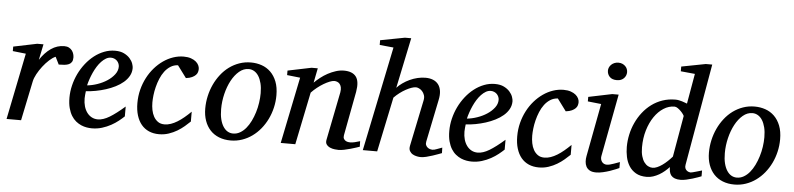

<svg xmlns="http://www.w3.org/2000/svg" viewBox="-45 -974 5060 1223"><g transform="rotate(5 2485.0 -362.5)"><path d="M409.2 -426.8Q409.2 -409.2 402.8 -398.7Q396.5 -388.2 384.8 -382.8Q373 -377.4 356.7 -375.7Q340.3 -374 319.8 -374L295.9 -421.9Q277.3 -414.1 256.1 -394.8Q234.9 -375.5 215.8 -350.8Q196.8 -326.2 182.6 -300Q168.5 -273.9 164.1 -252L111.8 0H19L105 -424.8L21 -434.1V-462.9L171.9 -494.1H211.9L190.9 -393.1Q221.7 -440.4 260.7 -467.3Q299.8 -494.1 345.2 -494.1Q363.3 -494.1 375.5 -487.5Q387.7 -481 395.3 -470.7Q402.8 -460.4 406 -448.7Q409.2 -437 409.2 -426.8Z M702.1 -394Q702.1 -403.8 698.2 -413.3Q694.3 -422.9 687.5 -430.2Q680.7 -437.5 670.4 -442.1Q660.2 -446.8 647.9 -446.8Q631.3 -446.8 616.2 -438Q601.1 -429.2 587.2 -414.6Q573.2 -399.9 561.3 -380.9Q549.3 -361.8 539.8 -340.8Q530.3 -319.8 522.9 -298.3Q515.6 -276.9 511.2 -257.8Q543 -260.7 576.9 -272.5Q610.8 -284.2 638.7 -302.5Q666.5 -320.8 684.3 -344.2Q702.1 -367.7 702.1 -394ZM791 -393.1Q791 -365.7 778.3 -342.8Q765.6 -319.8 743.9 -301.3Q722.2 -282.7 693.6 -268.3Q665 -253.9 633.5 -243.9Q602.1 -233.9 569.3 -227.8Q536.6 -221.7 506.8 -220.2Q505.4 -210.4 504.2 -196.8Q502.9 -183.1 502.9 -173.8Q502.9 -146.5 509.5 -123.5Q516.1 -100.6 528.6 -83.7Q541 -66.9 558.6 -57.4Q576.2 -47.9 598.1 -47.9Q631.8 -47.9 672.4 -72.3Q712.9 -96.7 768.1 -145V-82Q753.9 -68.4 733.4 -52Q712.9 -35.6 686.8 -21.2Q660.6 -6.8 629.9 2.7Q599.1 12.2 564.9 12.2Q549.8 12.2 532 9.3Q514.2 6.3 496.6 -1.2Q479 -8.8 462.6 -22Q446.3 -35.2 433.8 -55.4Q421.4 -75.7 413.8 -103.8Q406.2 -131.8 406.2 -169.9Q406.2 -209.5 415.8 -248.8Q425.3 -288.1 442.6 -324Q460 -359.9 484.4 -390.9Q508.8 -421.9 538.1 -444.6Q567.4 -467.3 600.8 -480.2Q634.3 -493.2 669.9 -493.2Q704.6 -493.2 727.8 -481.7Q751 -470.2 765.1 -454.1Q779.3 -438 785.2 -420.9Q791 -403.8 791 -393.1Z M1210.9 -423.8Q1210.9 -414.1 1208 -403.8Q1205.1 -393.6 1196.5 -384.8Q1188 -376 1173.1 -368.9Q1158.2 -361.8 1134.3 -358.9L1077.1 -436Q1050.3 -434.6 1029.3 -421.1Q1008.3 -407.7 992.4 -386.7Q976.6 -365.7 965.6 -339.1Q954.6 -312.5 947.8 -285.2Q940.9 -257.8 938 -231.9Q935.1 -206.1 935.1 -186Q935.1 -161.6 939.7 -137.9Q944.3 -114.3 954.8 -95.5Q965.3 -76.7 982.2 -64.9Q999 -53.2 1023.9 -53.2Q1043.9 -53.2 1064.5 -60.3Q1085 -67.4 1105.7 -80.1Q1126.5 -92.8 1147.5 -110.4Q1168.5 -127.9 1189.9 -148.9V-85.9Q1174.3 -70.8 1154.3 -53.7Q1134.3 -36.6 1109.9 -22Q1085.4 -7.3 1056.4 2.4Q1027.3 12.2 994.1 12.2Q958.5 12.2 929.9 -0.2Q901.4 -12.7 881.6 -36.4Q861.8 -60.1 851.1 -94.7Q840.3 -129.4 840.3 -173.8Q840.3 -218.8 850.8 -259.8Q861.3 -300.8 879.9 -336.4Q898.4 -372.1 923.8 -401.1Q949.2 -430.2 979 -450.9Q1008.8 -471.7 1042 -482.9Q1075.2 -494.1 1108.9 -494.1Q1135.7 -494.1 1155.3 -487.3Q1174.8 -480.5 1187 -470.2Q1199.2 -460 1205.1 -447.5Q1210.9 -435.1 1210.9 -423.8Z M1617.2 -304.2Q1617.2 -339.8 1610.4 -367.2Q1603.5 -394.5 1591.8 -413.1Q1580.1 -431.6 1563.7 -441.4Q1547.4 -451.2 1528.3 -451.2Q1495.6 -451.2 1467.5 -427.5Q1439.5 -403.8 1418.9 -365.5Q1398.4 -327.1 1386.7 -279.1Q1375 -231 1375 -182.1Q1375 -145 1381.8 -117.2Q1388.7 -89.4 1400.9 -70.6Q1413.1 -51.8 1429.2 -42.5Q1445.3 -33.2 1464.4 -33.2Q1487.8 -33.2 1508.5 -45.2Q1529.3 -57.1 1546.1 -77.4Q1563 -97.7 1576.2 -124.5Q1589.4 -151.4 1598.6 -181.4Q1607.9 -211.4 1612.5 -243.2Q1617.2 -274.9 1617.2 -304.2ZM1718.3 -299.8Q1718.3 -259.3 1709.2 -220.5Q1700.2 -181.6 1683.3 -147Q1666.5 -112.3 1642.8 -83.3Q1619.1 -54.2 1589.6 -33Q1560.1 -11.7 1525.4 0.2Q1490.7 12.2 1452.1 12.2Q1411.1 12.2 1377.9 -1Q1344.7 -14.2 1321.8 -38.8Q1298.8 -63.5 1286.4 -98.4Q1273.9 -133.3 1273.9 -176.8Q1273.9 -217.3 1282.7 -256.6Q1291.5 -295.9 1307.9 -331.1Q1324.2 -366.2 1347.7 -396.2Q1371.1 -426.3 1400.6 -448Q1430.2 -469.7 1465.1 -481.9Q1500 -494.1 1539.1 -494.1Q1575.2 -494.1 1607.7 -482.9Q1640.1 -471.7 1664.8 -447.8Q1689.5 -423.8 1703.9 -387.2Q1718.3 -350.6 1718.3 -299.8Z M2275.9 -20Q2269.5 -17.6 2253.7 -12.5Q2237.8 -7.3 2218.3 -1.7Q2198.7 3.9 2178.2 8.1Q2157.7 12.2 2142.1 12.2Q2133.3 12.2 2117.9 10.5Q2102.5 8.8 2088.4 2.7Q2074.2 -3.4 2065.4 -15.1Q2056.6 -26.9 2061 -46.9L2122.1 -354Q2125.5 -374 2122.3 -387.2Q2119.1 -400.4 2112.1 -408.4Q2105 -416.5 2095.7 -419.7Q2086.4 -422.9 2078.1 -422.9Q2065.9 -422.9 2048.1 -415.8Q2030.3 -408.7 2010.5 -397Q1990.7 -385.3 1970.7 -369.4Q1950.7 -353.5 1934.1 -335.9L1865.2 0H1772L1858.9 -424.8L1774.9 -434.1V-462.9L1925.8 -494.1H1965.8L1947.3 -400.9Q1963.9 -417.5 1985.4 -434.3Q2006.8 -451.2 2031.2 -464.4Q2055.7 -477.5 2081.8 -485.8Q2107.9 -494.1 2132.8 -494.1Q2187.5 -494.1 2210.7 -463.9Q2233.9 -433.6 2222.2 -366.2L2168.9 -84Q2166.5 -69.8 2171.1 -61.5Q2175.8 -53.2 2183.3 -48.8Q2190.9 -44.4 2199.2 -43.2Q2207.5 -42 2211.9 -42Q2225.6 -42 2241.7 -45.9Q2257.8 -49.8 2274.9 -55.2Z M2800.8 -24.9Q2794.4 -22.5 2778.6 -16.6Q2762.7 -10.7 2743.2 -4.2Q2723.6 2.4 2703.1 7.3Q2682.6 12.2 2667 12.2Q2657.7 12.2 2643.6 9.5Q2629.4 6.8 2616.9 -0.2Q2604.5 -7.3 2597.2 -20Q2589.8 -32.7 2593.8 -53.2L2654.8 -348.1Q2659.2 -367.7 2654.1 -382.8Q2648.9 -397.9 2639.6 -408Q2630.4 -418 2619.1 -423.1Q2607.9 -428.2 2599.6 -428.2Q2587.9 -428.2 2571 -422.4Q2554.2 -416.5 2535.4 -406.2Q2516.6 -396 2497.6 -381.6Q2478.5 -367.2 2461.9 -350.1L2388.7 0H2296.9L2434.6 -668L2345.7 -676.8V-707L2502 -736.8H2542L2474.6 -414.1Q2489.7 -430.7 2510.5 -445.3Q2531.2 -460 2554.9 -470.9Q2578.6 -481.9 2604.2 -488Q2629.9 -494.1 2654.8 -494.1Q2682.1 -494.1 2703.1 -485.6Q2724.1 -477.1 2737.1 -460.2Q2750 -443.4 2753.7 -418Q2757.3 -392.6 2750 -358.9L2694.8 -89.8Q2691.9 -75.7 2696.3 -66.2Q2700.7 -56.6 2708.3 -51Q2715.8 -45.4 2724.1 -43.2Q2732.4 -41 2736.8 -41Q2750.5 -41 2766.6 -47.9Q2782.7 -54.7 2799.8 -60.1Z M3130.9 -394Q3130.9 -403.8 3127 -413.3Q3123 -422.9 3116.2 -430.2Q3109.4 -437.5 3099.1 -442.1Q3088.9 -446.8 3076.7 -446.8Q3060.1 -446.8 3044.9 -438Q3029.8 -429.2 3015.9 -414.6Q3002 -399.9 2990 -380.9Q2978 -361.8 2968.5 -340.8Q2959 -319.8 2951.7 -298.3Q2944.3 -276.9 2939.9 -257.8Q2971.7 -260.7 3005.6 -272.5Q3039.6 -284.2 3067.4 -302.5Q3095.2 -320.8 3113 -344.2Q3130.9 -367.7 3130.9 -394ZM3219.7 -393.1Q3219.7 -365.7 3207 -342.8Q3194.3 -319.8 3172.6 -301.3Q3150.9 -282.7 3122.3 -268.3Q3093.8 -253.9 3062.3 -243.9Q3030.8 -233.9 2998 -227.8Q2965.3 -221.7 2935.5 -220.2Q2934.1 -210.4 2932.9 -196.8Q2931.6 -183.1 2931.6 -173.8Q2931.6 -146.5 2938.2 -123.5Q2944.8 -100.6 2957.3 -83.7Q2969.7 -66.9 2987.3 -57.4Q3004.9 -47.9 3026.9 -47.9Q3060.5 -47.9 3101.1 -72.3Q3141.6 -96.7 3196.8 -145V-82Q3182.6 -68.4 3162.1 -52Q3141.6 -35.6 3115.5 -21.2Q3089.4 -6.8 3058.6 2.7Q3027.8 12.2 2993.7 12.2Q2978.5 12.2 2960.7 9.3Q2942.9 6.3 2925.3 -1.2Q2907.7 -8.8 2891.4 -22Q2875 -35.2 2862.5 -55.4Q2850.1 -75.7 2842.5 -103.8Q2835 -131.8 2835 -169.9Q2835 -209.5 2844.5 -248.8Q2854 -288.1 2871.3 -324Q2888.7 -359.9 2913.1 -390.9Q2937.5 -421.9 2966.8 -444.6Q2996.1 -467.3 3029.5 -480.2Q3063 -493.2 3098.6 -493.2Q3133.3 -493.2 3156.5 -481.7Q3179.7 -470.2 3193.8 -454.1Q3208 -438 3213.9 -420.9Q3219.7 -403.8 3219.7 -393.1Z M3639.6 -423.8Q3639.6 -414.1 3636.7 -403.8Q3633.8 -393.6 3625.2 -384.8Q3616.7 -376 3601.8 -368.9Q3586.9 -361.8 3563 -358.9L3505.9 -436Q3479 -434.6 3458 -421.1Q3437 -407.7 3421.1 -386.7Q3405.3 -365.7 3394.3 -339.1Q3383.3 -312.5 3376.5 -285.2Q3369.6 -257.8 3366.7 -231.9Q3363.8 -206.1 3363.8 -186Q3363.8 -161.6 3368.4 -137.9Q3373 -114.3 3383.5 -95.5Q3394 -76.7 3410.9 -64.9Q3427.7 -53.2 3452.6 -53.2Q3472.7 -53.2 3493.2 -60.3Q3513.7 -67.4 3534.4 -80.1Q3555.2 -92.8 3576.2 -110.4Q3597.2 -127.9 3618.7 -148.9V-85.9Q3603 -70.8 3583 -53.7Q3563 -36.6 3538.6 -22Q3514.2 -7.3 3485.1 2.4Q3456.1 12.2 3422.9 12.2Q3387.2 12.2 3358.6 -0.2Q3330.1 -12.7 3310.3 -36.4Q3290.5 -60.1 3279.8 -94.7Q3269 -129.4 3269 -173.8Q3269 -218.8 3279.5 -259.8Q3290 -300.8 3308.6 -336.4Q3327.1 -372.1 3352.5 -401.1Q3377.9 -430.2 3407.7 -450.9Q3437.5 -471.7 3470.7 -482.9Q3503.9 -494.1 3537.6 -494.1Q3564.5 -494.1 3584 -487.3Q3603.5 -480.5 3615.7 -470.2Q3627.9 -460 3633.8 -447.5Q3639.6 -435.1 3639.6 -423.8Z M3935.1 -28.8Q3929.2 -26.4 3913.6 -19.5Q3897.9 -12.7 3877 -5.6Q3856 1.5 3832.8 6.8Q3809.6 12.2 3789.1 12.2Q3763.2 12.2 3748 3.4Q3732.9 -5.4 3725.6 -19.5Q3718.3 -33.7 3717.3 -51.3Q3716.3 -68.8 3719.7 -85.9L3783.7 -424.8L3697.8 -434.1V-462.9L3848.6 -494.1H3889.6L3814 -94.2Q3812 -84 3814.2 -74.7Q3816.4 -65.4 3821.5 -58.3Q3826.7 -51.3 3834.7 -47.1Q3842.8 -43 3853 -43Q3861.8 -43 3873.8 -46.1Q3885.7 -49.3 3897.7 -53.5Q3909.7 -57.6 3919.9 -61.5Q3930.2 -65.4 3935.1 -66.9ZM3930.7 -641.1Q3930.7 -629.9 3926.5 -619.9Q3922.4 -609.9 3914.8 -602.1Q3907.2 -594.2 3896 -589.6Q3884.8 -585 3870.1 -585Q3839.4 -585 3823.7 -601.3Q3808.1 -617.7 3808.1 -641.1Q3808.1 -650.9 3812.3 -660.6Q3816.4 -670.4 3824.5 -678.5Q3832.5 -686.5 3844.2 -691.7Q3856 -696.8 3871.1 -696.8Q3885.3 -696.8 3896.2 -691.9Q3907.2 -687 3915 -679.2Q3922.9 -671.4 3926.8 -661.4Q3930.7 -651.4 3930.7 -641.1Z M4353 -85.9Q4350.6 -71.8 4354.5 -63Q4358.4 -54.2 4365 -49.1Q4371.6 -43.9 4378.7 -42Q4385.7 -40 4389.2 -40Q4392.6 -40 4403.1 -42.7Q4413.6 -45.4 4425.3 -48.8Q4437 -52.2 4447.3 -55.2L4460.9 -59.1V-22Q4455.1 -19.5 4439.5 -13.9Q4423.8 -8.3 4404.8 -2.4Q4385.7 3.4 4365.5 7.8Q4345.2 12.2 4330.1 12.2Q4307.1 12.2 4292.5 6.6Q4277.8 1 4269.5 -9Q4261.2 -19 4258.1 -32.7Q4254.9 -46.4 4254.9 -63Q4241.7 -48.8 4225.8 -35.4Q4210 -22 4191.9 -11.5Q4173.8 -1 4153.8 5.6Q4133.8 12.2 4112.8 12.2Q4070.8 12.2 4043.2 -3.9Q4015.6 -20 3999.5 -45.9Q3983.4 -71.8 3976.8 -103.5Q3970.2 -135.3 3970.2 -167Q3970.2 -206.5 3978.8 -246.3Q3987.3 -286.1 4004.2 -322.5Q4021 -358.9 4045.4 -390.1Q4069.8 -421.4 4101.1 -444.6Q4132.3 -467.8 4170.7 -481Q4209 -494.1 4252.9 -494.1Q4264.2 -494.1 4274.9 -491.9Q4285.6 -489.7 4295.4 -486.8Q4305.2 -483.9 4313.5 -480.5Q4321.8 -477.1 4328.1 -475.1L4361.8 -668L4271 -676.8V-707L4425.8 -736.8H4466.8ZM4314 -394Q4314.5 -396 4308.3 -405Q4302.2 -414.1 4292.7 -423.8Q4283.2 -433.6 4272 -441.4Q4260.7 -449.2 4251 -449.2Q4214.4 -449.2 4181.2 -428Q4147.9 -406.7 4122.6 -369.6Q4097.2 -332.5 4082 -282Q4066.9 -231.4 4066.9 -172.9Q4066.9 -140.6 4073.5 -117.2Q4080.1 -93.8 4091.1 -78.6Q4102.1 -63.5 4116.2 -56.2Q4130.4 -48.8 4145 -48.8Q4158.7 -48.8 4174.6 -55.7Q4190.4 -62.5 4206.5 -74Q4222.7 -85.4 4238.5 -100.3Q4254.4 -115.2 4268.1 -130.9Z M4837.9 -304.2Q4837.9 -339.8 4831.1 -367.2Q4824.2 -394.5 4812.5 -413.1Q4800.8 -431.6 4784.4 -441.4Q4768.1 -451.2 4749 -451.2Q4716.3 -451.2 4688.2 -427.5Q4660.2 -403.8 4639.6 -365.5Q4619.1 -327.1 4607.4 -279.1Q4595.7 -231 4595.7 -182.1Q4595.7 -145 4602.5 -117.2Q4609.4 -89.4 4621.6 -70.6Q4633.8 -51.8 4649.9 -42.5Q4666 -33.2 4685.1 -33.2Q4708.5 -33.2 4729.2 -45.2Q4750 -57.1 4766.8 -77.4Q4783.7 -97.7 4796.9 -124.5Q4810.1 -151.4 4819.3 -181.4Q4828.6 -211.4 4833.3 -243.2Q4837.9 -274.9 4837.9 -304.2ZM4939 -299.8Q4939 -259.3 4929.9 -220.5Q4920.9 -181.6 4904.1 -147Q4887.2 -112.3 4863.5 -83.3Q4839.8 -54.2 4810.3 -33Q4780.8 -11.7 4746.1 0.2Q4711.4 12.2 4672.9 12.2Q4631.8 12.2 4598.6 -1Q4565.4 -14.2 4542.5 -38.8Q4519.5 -63.5 4507.1 -98.4Q4494.6 -133.3 4494.6 -176.8Q4494.6 -217.3 4503.4 -256.6Q4512.2 -295.9 4528.6 -331.1Q4544.9 -366.2 4568.4 -396.2Q4591.8 -426.3 4621.3 -448Q4650.9 -469.7 4685.8 -481.9Q4720.7 -494.1 4759.8 -494.1Q4795.9 -494.1 4828.4 -482.9Q4860.8 -471.7 4885.5 -447.8Q4910.2 -423.8 4924.6 -387.2Q4939 -350.6 4939 -299.8Z"/></g></svg>

Font: Charis SIL
Style: Italic
Weight: 400
Italic angle: -11°
Foundry: SIL International
Version: Version 4.112